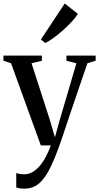

<svg xmlns="http://www.w3.org/2000/svg" viewBox="-26 -846 576 1117"><path d="M116.5 251.5Q100 251.5 87.8 249.5Q75.5 247.5 68.5 244V160.5Q75.5 163.5 88.5 165.8Q101.5 168 115 168Q140 168 162.8 155Q185.5 142 205.2 119Q225 96 241 65.5Q257 35 269.5 0H211.5L38.5 -477.5L-6 -493V-522.5H217.5V-492.5L157.5 -478L263 -151.5L293.5 -47L322 -149.5L418.5 -478L360.5 -492.5V-522.5H530.5V-493L482.5 -478Q458.5 -408 435.5 -340.8Q412.5 -273.5 392.2 -213.5Q372 -153.5 356 -105.5Q340 -57.5 329 -25.8Q318 6 314 16Q285 95.5 257 147.8Q229 200 195.5 225.8Q162 251.5 116.5 251.5ZM236.5 -596 212 -616.5 350.5 -825.5 427 -765.5Q414.5 -744.5 391.5 -719.8Q368.5 -695 341 -670.5Q313.5 -646 286.5 -626.2Q259.5 -606.5 238 -596Z"/></svg>

Font: Merriweather 96pt Medium
Style: Regular
Weight: 500
Version: Version 2.100